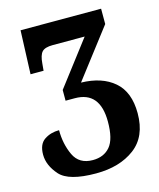

<svg xmlns="http://www.w3.org/2000/svg" viewBox="-110 -793 732 882"><g transform="rotate(-15 256.5 -351.5)"><path d="M238 11Q350 11 421.5 -42.5Q493 -96 493 -207Q493 -308 435 -358Q377 -408 278 -410L455 -641V-714H72L64 -507H126L129 -540Q132 -580 146 -595Q160 -610 197 -610H349L188 -399V-348H232Q351 -348 351 -205Q351 -122 321.5 -87Q292 -52 239 -52Q174 -52 149 -105.5Q124 -159 124 -225Q84 -225 54 -205Q24 -185 24 -135Q24 -84 66 -36.5Q108 11 238 11Z"/></g></svg>

Font: Noto Serif ExtraCondensed Extra
Style: Regular
Weight: 800
Width: 3
Designer: Monotype Design Team
Foundry: Monotype Imaging Inc.
Version: Version 1.002